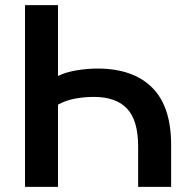

<svg xmlns="http://www.w3.org/2000/svg" viewBox="-20 -725 736 745"><path d="M77 0V-705H205V-430Q232 -444 274 -451.5Q316 -459 358 -459Q496 -459 570 -385.5Q644 -312 644 -163V0H516V-157Q516 -258 473 -303.5Q430 -349 344 -349Q308 -349 272 -342.5Q236 -336 205 -319V0Z"/></svg>

Font: Nunito Sans
Style: Bold
Weight: 700
Designer: Vernon Adams
Foundry: Vernon Adams
Version: Version 3.101; ttfautohint (v1.8.4.7-5d5b);gftools[0.9.27]